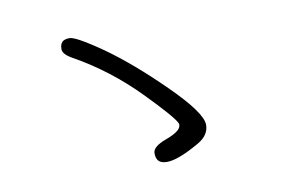

<svg xmlns="http://www.w3.org/2000/svg" viewBox="-64 -734 1128 767"><g transform="rotate(-10 500.0 -350.5)"><path d="M295.4 -614.3Q269 -627.9 258.3 -627.9Q237.3 -627.9 228 -618.7Q218.8 -609.4 218.8 -589.8Q218.8 -569.3 255.4 -548.8Q395 -471.2 511.7 -352.1Q617.2 -244.1 628.4 -217.8Q629.9 -214.4 629.9 -210.9Q629.9 -200.7 620.6 -191.4Q606 -176.8 566.9 -162.6Q512.7 -142.6 512.7 -116.2Q512.7 -94.2 522.9 -84Q533.7 -73.2 556.6 -73.2Q601.6 -73.2 689.9 -124Q735.4 -150.4 735.4 -192.4Q735.4 -241.2 614 -361.1Q492.7 -481 388.2 -555.2Q330.1 -595.7 295.4 -614.3Z"/></g></svg>

Font: YuPearl-Light
Style: Light
Weight: 300
Designer: Max Yao
Foundry: Max-Everyday
Version: Version 1.011; ttfautohint (v1.8.3)